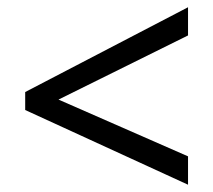

<svg xmlns="http://www.w3.org/2000/svg" viewBox="-20 -628 591 532"><path d="M501 -116.2 49.8 -323.2V-373L501 -607.9V-529.8L142.1 -352.1L501 -194.8Z"/></svg>

Font: Genotype
Style: Regular
Weight: 400
Foundry: Ascender Corporation
Version: Version 1.00